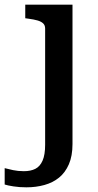

<svg xmlns="http://www.w3.org/2000/svg" viewBox="-80 -558 419 821"><path d="M113 61V-436Q113 -450 104.5 -458Q96 -466 80.5 -470.5Q65 -475 42 -478L28 -480V-538H230V58Q230 109 214.5 144.5Q199 180 172.5 201.5Q146 223 110 233Q74 243 33 243Q3 243 -22.5 239Q-48 235 -60 231V161Q-45 165 -24 169.5Q-3 174 22 174Q51 174 71 164Q91 154 102 129Q113 104 113 61Z"/></svg>

Font: Roboto Serif SemiCondensed Medium
Style: Regular
Weight: 500
Width: 4
Designer: Greg Gazdowicz
Foundry: Commercial Type
Version: Version 1.007